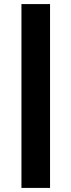

<svg xmlns="http://www.w3.org/2000/svg" viewBox="-20 -720 350 940"><path d="M85 -700V200H225V-700Z"/></svg>

Font: Scada
Style: Bold
Weight: 700
Designer: Jovanny Lemonad
Foundry: Jovanny Lemonad
Version: Version 3.005